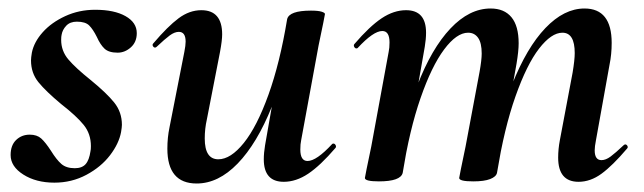

<svg xmlns="http://www.w3.org/2000/svg" viewBox="-20 -419 1517 452"><path d="M5 -54Q5 -77 18 -89.5Q31 -102 50 -102Q67 -102 77 -93Q87 -84 100 -64Q113 -43 124.5 -33Q136 -23 156 -23Q173 -23 181.5 -32.5Q190 -42 193 -63Q194 -67 194 -75Q194 -104 177 -125Q160 -146 124 -174Q88 -204 70.5 -225.5Q53 -247 53 -277Q53 -283 55 -295Q60 -320 80.5 -343Q101 -366 133.5 -381Q166 -396 204 -396Q249 -396 275.5 -381Q302 -366 302 -341Q302 -320 288 -307.5Q274 -295 257 -295Q236 -295 226 -304.5Q216 -314 208 -332Q199 -350 190 -359Q181 -368 161 -368Q145 -368 136 -358.5Q127 -349 125 -337Q124 -333 124 -325Q124 -299 141 -279Q158 -259 193 -231Q231 -200 249 -177.5Q267 -155 267 -125Q267 -120 265 -108Q260 -81 239 -53.5Q218 -26 183.5 -7.5Q149 11 108 11Q65 11 35 -8Q5 -27 5 -54Z M374 -69Q374 -95 379 -119L414 -297Q417 -312 417 -321Q417 -344 401 -344Q391 -344 379.5 -335.5Q368 -327 349 -309Q347 -307 345 -307Q342 -307 340 -310.5Q338 -314 341 -317Q375 -357 400.5 -376Q426 -395 454 -395Q503 -395 503 -338Q503 -324 498 -297L467 -138Q462 -116 462 -93Q462 -44 494 -44Q523 -44 554 -82.5Q585 -121 612 -196Q639 -271 656 -374L674 -373Q655 -255 620 -168Q585 -81 539.5 -34Q494 13 443 13Q374 13 374 -69ZM601 -44Q601 -59 604 -77L656 -374Q661 -394 712 -394Q729 -394 737 -391.5Q745 -389 745 -386L741 -365Q731 -318 730 -312L689 -89Q687 -80 687 -67Q687 -40 704 -40Q725 -40 762 -80Q763 -81 765 -81Q768 -81 770 -77.5Q772 -74 770 -71Q734 -29 705.5 -10Q677 9 648 9Q601 9 601 -44Z M1294 -48Q1294 -68 1298 -89L1328 -248Q1333 -278 1333 -294Q1333 -342 1304 -342Q1278 -342 1249 -304.5Q1220 -267 1193.5 -192Q1167 -117 1150 -12L1132 -13Q1151 -133 1185.5 -220Q1220 -307 1264 -353Q1308 -399 1356 -399Q1420 -399 1420 -318Q1420 -291 1415 -267L1383 -89Q1380 -74 1380 -65Q1380 -42 1396 -42Q1406 -42 1417.5 -50.5Q1429 -59 1448 -77Q1450 -79 1452 -79Q1455 -79 1457 -75.5Q1459 -72 1456 -69Q1422 -29 1396 -10Q1370 9 1342 9Q1294 9 1294 -48ZM839 0 843 -21Q853 -68 854 -74L895 -297Q897 -306 897 -319Q897 -346 880 -346Q859 -346 822 -306Q821 -305 819 -305Q816 -305 814 -308.5Q812 -312 814 -315Q850 -357 878.5 -376Q907 -395 936 -395Q983 -395 983 -342Q983 -327 980 -309L928 -12Q923 8 872 8Q839 8 839 0ZM1061 0 1065 -21Q1075 -68 1076 -74L1109 -250Q1114 -278 1114 -293Q1114 -318 1105.5 -330Q1097 -342 1082 -342Q1055 -342 1025.5 -302.5Q996 -263 970 -188Q944 -113 928 -12L910 -13Q929 -131 962.5 -218Q996 -305 1040.5 -352Q1085 -399 1135 -399Q1167 -399 1184 -378.5Q1201 -358 1201 -317Q1201 -299 1196 -269L1150 -12Q1148 -3 1134 2.5Q1120 8 1094 8Q1061 8 1061 0Z"/></svg>

Font: Cormorant Infant
Style: Bold Italic
Weight: 700
Italic angle: -10°
Designer: Christian Thalmann (Catharsis Fonts)
Foundry: Catharsis Fonts
Version: Version 4.000